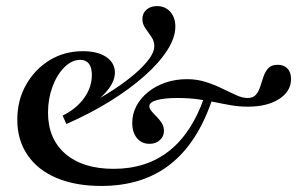

<svg xmlns="http://www.w3.org/2000/svg" viewBox="-20 -594 1004 625"><path d="M309.7 11.3Q225.8 11.3 164.5 -14.5Q103.2 -40.3 69.8 -89.1Q36.3 -137.9 36.3 -204Q36.3 -267.7 64.9 -318.1Q93.5 -368.5 141.5 -398Q189.5 -427.4 250 -427.4Q297.6 -427.4 325.8 -408.5Q354 -389.5 354 -357.3Q354 -332.3 334.3 -305.6Q314.5 -279 271 -245.2L260.5 -250Q311.3 -276.6 352 -303.6Q392.7 -330.6 421.8 -356Q450.8 -381.5 466.5 -403.6Q482.3 -425.8 482.3 -443.5Q482.3 -460.5 472.6 -474.2Q462.9 -487.9 453.2 -502Q443.5 -516.1 443.5 -532.3Q443.5 -550.8 456.9 -562.5Q470.2 -574.2 491.1 -574.2Q517.7 -574.2 534.3 -555.6Q550.8 -537.1 550.8 -507.3Q550.8 -471.8 524.6 -430.6Q498.4 -389.5 450.8 -347.2Q403.2 -304.8 338.3 -264.5Q273.4 -224.2 196 -190.3L183.9 -217.7Q228.2 -239.5 253.6 -274.6Q279 -309.7 279 -350Q279 -374.2 269.4 -386.7Q259.7 -399.2 241.1 -399.2Q213.7 -399.2 189.5 -375Q165.3 -350.8 150.8 -311.7Q136.3 -272.6 136.3 -227.4Q136.3 -141.9 193.1 -93.1Q250 -44.4 350 -44.4Q456.5 -44.4 530.2 -102.4Q604 -160.5 644.4 -275.8L671 -271Q623.4 -129 533.9 -58.9Q444.4 11.3 309.7 11.3ZM466.9 -125.8Q441.1 -125.8 425.8 -144.4Q410.5 -162.9 410.5 -193.5Q410.5 -223.4 424.2 -249.2Q437.9 -275 462.5 -294.8Q487.1 -314.5 519.4 -325.4Q551.6 -336.3 588.7 -336.3Q621.8 -336.3 650.4 -327Q679 -317.7 703.6 -305.6Q728.2 -293.5 748.8 -284.3Q769.4 -275 785.5 -275Q804 -275 813.3 -285.9Q822.6 -296.8 827.4 -312.9Q832.3 -329 837.9 -345.2Q843.5 -361.3 853.6 -372.2Q863.7 -383.1 883.9 -383.1Q904 -383.1 915.7 -371Q927.4 -358.9 927.4 -337.1Q927.4 -296.8 888.7 -271.8Q850 -246.8 787.1 -246.8Q758.9 -246.8 733.1 -251.2Q707.3 -255.6 680.2 -261.3Q653.2 -266.9 623.4 -271Q593.5 -275 558.1 -275Q514.5 -275 490.3 -268.1Q466.1 -261.3 466.1 -248.4Q466.1 -240.3 473.4 -231.9Q480.6 -223.4 490.3 -213.7Q500 -204 506.9 -192.7Q513.7 -181.5 513.7 -167.7Q513.7 -150 500.4 -137.9Q487.1 -125.8 466.9 -125.8Z"/></svg>

Font: Playfair SemiBold
Style: Regular
Weight: 600
Designer: Claus Eggers Sørensen
Foundry: Claus Eggers Sørensen
Version: Version 2.001;gftools[0.9.30]